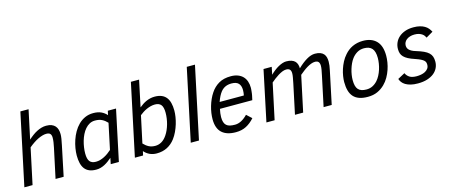

<svg xmlns="http://www.w3.org/2000/svg" viewBox="-47 -1295 4393 1878"><g transform="rotate(-15 2149.0 -356.0)"><path d="M342.8 0 407.2 -301.8Q413.1 -329.6 416.5 -353Q419.9 -376.5 419.9 -398.9Q419.9 -422.4 408.9 -436.3Q397.9 -450.2 368.2 -450.2Q350.6 -450.2 329.1 -444.1Q307.6 -438 284.2 -426.8Q260.7 -415.5 236.1 -398.9Q211.4 -382.3 187 -361.8L109.9 0H26.9L181.2 -727.1H264.2L202.1 -436Q223.6 -455.6 246.3 -472.4Q269 -489.3 292.2 -501.2Q315.4 -513.2 339.4 -520Q363.3 -526.9 387.2 -526.9Q419.9 -526.9 442.1 -518.1Q464.4 -509.3 478 -493.7Q491.7 -478 497.8 -456.5Q503.9 -435.1 503.9 -410.2Q503.9 -392.1 499.8 -364.7Q495.6 -337.4 487.8 -301.8L424.8 0Z M602.1 -167Q602.1 -201.2 608.6 -241Q615.2 -280.8 628.7 -320.8Q642.1 -360.8 663.3 -397.9Q684.6 -435.1 713.6 -463.9Q742.7 -492.7 780.3 -509.8Q817.9 -526.9 864.3 -526.9Q911.1 -526.9 943.6 -512Q976.1 -497.1 1000 -470.2L1009.3 -512.2H1092.3L983.9 0H901.4L914.1 -61Q896 -45.4 877.4 -31.7Q858.9 -18.1 839.1 -7.6Q819.3 2.9 797.6 9Q775.9 15.1 752 15.1Q711.4 15.1 682.9 3.2Q654.3 -8.8 636.5 -32Q618.7 -55.2 610.4 -89.1Q602.1 -123 602.1 -167ZM985.4 -397Q960.9 -423.3 932.6 -437.7Q904.3 -452.1 862.3 -452.1Q832 -452.1 807.4 -439Q782.7 -425.8 763.2 -403.3Q743.7 -380.9 729.2 -351.6Q714.8 -322.3 705.6 -290.5Q696.3 -258.8 691.7 -226.3Q687 -193.8 687 -165Q687 -108.4 706.8 -84.2Q726.6 -60.1 769 -60.1Q791 -60.1 812.5 -66.2Q834 -72.3 854.5 -82.8Q875 -93.3 894 -106.9Q913.1 -120.6 930.2 -136.2Z M1229 0H1146L1300.3 -727.1H1383.3L1327.1 -460.9Q1343.8 -474.6 1361.8 -486.8Q1379.9 -499 1399.7 -507.8Q1419.4 -516.6 1440.9 -521.7Q1462.4 -526.9 1486.3 -526.9Q1526.9 -526.9 1555.7 -514.9Q1584.5 -502.9 1602.8 -479.7Q1621.1 -456.5 1629.6 -422.9Q1638.2 -389.2 1638.2 -345.2Q1638.2 -316.4 1632.8 -282Q1627.4 -247.6 1616.7 -211.9Q1606 -176.3 1589.6 -141.4Q1573.2 -106.4 1551.3 -77.1Q1517.6 -32.7 1471.2 -8.8Q1424.8 15.1 1365.2 15.1Q1325.2 15.1 1293.7 0.2Q1262.2 -14.6 1238.3 -42ZM1252.9 -115.2Q1277.3 -88.9 1304.9 -74.5Q1332.5 -60.1 1370.1 -60.1Q1403.8 -60.1 1433.8 -77.4Q1463.9 -94.7 1488.3 -130.9Q1503.4 -152.8 1514.9 -179Q1526.4 -205.1 1534.2 -232.9Q1542 -260.7 1546.1 -289.8Q1550.3 -318.8 1550.3 -347.2Q1550.3 -403.3 1530.8 -427.7Q1511.2 -452.1 1469.2 -452.1Q1447.3 -452.1 1425.5 -446.5Q1403.8 -440.9 1383.8 -431.9Q1363.8 -422.9 1345.2 -410.9Q1326.7 -398.9 1311 -386.2Z M1711.9 0 1866.2 -727.1H1949.2L1794.9 0Z M2073.2 -246.1Q2068.4 -223.1 2065.7 -203.1Q2063 -183.1 2063 -165Q2063 -134.3 2069.6 -113.8Q2076.2 -93.3 2090.1 -80.8Q2104 -68.4 2125.2 -63.2Q2146.5 -58.1 2176.3 -58.1Q2209.5 -58.1 2241.7 -75.2Q2273.9 -92.3 2304.2 -124L2356 -76.2Q2317.9 -32.7 2272.2 -8.8Q2226.6 15.1 2166 15.1Q2073.7 15.1 2025.4 -29.3Q1977.1 -73.7 1977.1 -166Q1977.1 -195.8 1981.9 -229Q1986.8 -262.2 1996.6 -295.7Q2006.3 -329.1 2020.5 -360.8Q2034.7 -392.6 2053.2 -419.9Q2085.9 -469.2 2135.3 -498Q2184.6 -526.9 2257.3 -526.9Q2297.4 -526.9 2327.6 -515.4Q2357.9 -503.9 2378.2 -483.2Q2398.4 -462.4 2408.7 -432.9Q2418.9 -403.3 2418.9 -367.2Q2418.9 -362.3 2418.2 -353Q2417.5 -343.8 2416.5 -333Q2415.5 -322.3 2414.1 -311.5Q2412.6 -300.8 2411.1 -293L2400.9 -246.1ZM2333 -312Q2338.9 -340.3 2338.9 -365.2Q2338.9 -409.7 2316.9 -433.3Q2294.9 -457 2246.1 -457Q2211.4 -457 2184.8 -445.3Q2158.2 -433.6 2137.2 -408.2Q2109.4 -373.5 2087.9 -312Z M3057.1 0 3121.1 -301.8Q3127.9 -334 3132.1 -357.4Q3136.2 -380.9 3136.2 -397.9Q3136.2 -423.8 3125.2 -437Q3114.3 -450.2 3090.3 -450.2Q3070.3 -450.2 3049.3 -442.1Q3028.3 -434.1 3007.3 -421.4Q2986.3 -408.7 2965.8 -392.8Q2945.3 -377 2927.2 -361.8L2850.1 0H2767.1L2831.1 -301.8Q2837.9 -334.5 2842 -358.4Q2846.2 -382.3 2846.2 -398.9Q2846.2 -425.3 2834.5 -437.7Q2822.8 -450.2 2797.4 -450.2Q2778.8 -450.2 2758.1 -441.7Q2737.3 -433.1 2716.3 -420.2Q2695.3 -407.2 2675 -391.6Q2654.8 -376 2638.2 -361.8L2561 0H2478L2585.9 -512.2H2668.9L2653.3 -436Q2672.9 -455.6 2694.6 -472.4Q2716.3 -489.3 2737.8 -501.2Q2759.3 -513.2 2780 -520Q2800.8 -526.9 2818.4 -526.9Q2849.6 -526.9 2871.3 -519.5Q2893.1 -512.2 2906.2 -499Q2919.4 -485.8 2925.3 -467.3Q2931.2 -448.7 2931.2 -426.8Q2979.5 -473.6 3024.7 -500.2Q3069.8 -526.9 3109.4 -526.9Q3142.1 -526.9 3163.6 -518.3Q3185.1 -509.8 3197.8 -494.9Q3210.4 -480 3215.3 -460Q3220.2 -439.9 3220.2 -417Q3220.2 -379.9 3209 -331.1L3139.2 0Z M3314.9 -185.1Q3314.9 -211.4 3320.1 -244.1Q3325.2 -276.9 3336.4 -311.8Q3347.7 -346.7 3365.5 -380.9Q3383.3 -415 3409.2 -443.8Q3425.3 -462.4 3444.6 -477.5Q3463.9 -492.7 3487.1 -503.7Q3510.3 -514.6 3537.1 -520.8Q3564 -526.9 3595.2 -526.9Q3682.6 -526.9 3730.7 -477.5Q3778.8 -428.2 3778.8 -328.1Q3778.8 -297.9 3773.2 -262Q3767.6 -226.1 3755.1 -189.5Q3742.7 -152.8 3722.9 -117.9Q3703.1 -83 3674.8 -55.2Q3643.1 -23.4 3600.8 -4.2Q3558.6 15.1 3502.9 15.1Q3451.7 15.1 3415.8 2.2Q3379.9 -10.7 3357.7 -35.9Q3335.4 -61 3325.2 -98.4Q3314.9 -135.7 3314.9 -185.1ZM3399.9 -180.2Q3399.9 -148.4 3405.8 -125.2Q3411.6 -102.1 3424.6 -87.2Q3437.5 -72.3 3458 -65.2Q3478.5 -58.1 3507.8 -58.1Q3543 -58.1 3571 -72.5Q3599.1 -86.9 3621.1 -111.8Q3638.2 -131.3 3651.9 -157.2Q3665.5 -183.1 3674.8 -211.9Q3684.1 -240.7 3689 -270.8Q3693.8 -300.8 3693.8 -328.1Q3693.8 -393.1 3667.7 -423.6Q3641.6 -454.1 3586.9 -454.1Q3547.4 -454.1 3516.6 -435.8Q3485.8 -417.5 3463.9 -388.2Q3448.7 -368.2 3437 -342.8Q3425.3 -317.4 3417 -290Q3408.7 -262.7 3404.3 -234.4Q3399.9 -206.1 3399.9 -180.2Z M3906.2 -116.2Q3918.9 -88.4 3944.3 -72.3Q3969.7 -56.2 4016.1 -56.2Q4037.6 -56.2 4060.3 -60.3Q4083 -64.5 4101.6 -74.2Q4120.1 -84 4132.1 -99.9Q4144 -115.7 4144 -139.2Q4144 -150.9 4141.1 -161.1Q4138.2 -171.4 4127.9 -181.4Q4117.7 -191.4 4097.7 -201.4Q4077.6 -211.4 4043.5 -223.1Q4002.9 -236.3 3976.6 -250.2Q3950.2 -264.2 3934.6 -280.3Q3918.9 -296.4 3912.6 -315.7Q3906.2 -335 3906.2 -359.9Q3906.2 -394.5 3919.7 -424.8Q3933.1 -455.1 3958.7 -477.8Q3984.4 -500.5 4021.5 -513.7Q4058.6 -526.9 4106.4 -526.9Q4143.1 -526.9 4170.7 -520Q4198.2 -513.2 4218.5 -501.2Q4238.8 -489.3 4252.7 -472.9Q4266.6 -456.5 4276.4 -437L4206.1 -396Q4202.1 -404.8 4195.1 -415.3Q4188 -425.8 4175.3 -434.8Q4162.6 -443.8 4143.8 -450Q4125 -456.1 4098.1 -456.1Q4073.2 -456.1 4053 -449.7Q4032.7 -443.4 4018.3 -432.4Q4003.9 -421.4 3996.1 -406.2Q3988.3 -391.1 3988.3 -374Q3988.3 -362.8 3991.7 -352.1Q3995.1 -341.3 4004.4 -331.3Q4013.7 -321.3 4029.8 -312.3Q4045.9 -303.2 4071.3 -295.9Q4116.2 -282.2 4146.5 -268.3Q4176.8 -254.4 4194.8 -237.3Q4212.9 -220.2 4220.5 -198.5Q4228 -176.8 4228 -147.9Q4228 -114.3 4213.9 -84.5Q4199.7 -54.7 4172.4 -32.7Q4145 -10.7 4104.2 2.2Q4063.5 15.1 4010.3 15.1Q3967.8 15.1 3937 7.3Q3906.2 -0.5 3885 -13.4Q3863.8 -26.4 3851.6 -43Q3839.4 -59.6 3834 -77.1Z"/></g></svg>

Font: Clear Sans
Style: Italic
Weight: 400
Italic angle: -12°
Foundry: Intel Corporation
Version: Version 1.00